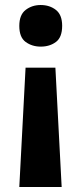

<svg xmlns="http://www.w3.org/2000/svg" viewBox="-20 -566 326 766"><path d="M82 -296H201L226 180H57ZM228 -463Q228 -417.2 203.2 -398.6Q178.3 -380 142.5 -380Q108 -380 82.5 -398.5Q57 -417 57 -462.6Q57 -507 82.4 -526.5Q107.9 -546 142.2 -546Q178 -546 203 -526.5Q228 -506.9 228 -463Z"/></svg>

Font: Noto Sans Gunjala Gondi
Style: Regular
Weight: 400
Designer: Ek Type
Foundry: Ek Type
Version: Version 1.004